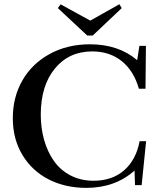

<svg xmlns="http://www.w3.org/2000/svg" viewBox="-20 -889 750 922"><path d="M398.9 -718.3 257.8 -850.1 271 -868.2 413.6 -790 553.2 -868.7 564.5 -850.1 425.3 -718.3ZM394.5 13.2Q293.9 13.2 214.1 -27.3Q134.3 -67.9 87.9 -144.5Q41.5 -221.2 41.5 -321.3Q41.5 -422.4 87.6 -502.9Q133.8 -583.5 218.8 -629.9Q303.7 -676.3 412.1 -676.3Q548.8 -676.3 638.7 -600.1L649.4 -668.9H680.7L678.7 -462.9H647Q622.6 -548.8 564.5 -595.5Q506.3 -642.1 422.9 -642.1Q311 -642.1 243.4 -559.6Q175.8 -477.1 175.8 -338.4Q175.8 -273.4 191.9 -216.8Q208 -160.2 238.8 -116.2Q269.5 -72.3 318.6 -46.6Q367.7 -21 429.2 -21Q519 -21 576.4 -71.5Q633.8 -122.1 650.4 -210.9H681.6L660.2 0H628.4L626 -69.8Q532.7 13.2 394.5 13.2Z"/></svg>

Font: Elstob 10pt Medium
Style: Regular
Weight: 500
Designer: Peter S. Baker
Version: Version 1.015